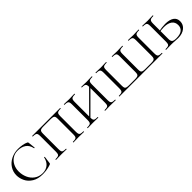

<svg xmlns="http://www.w3.org/2000/svg" viewBox="264 -1562 2656 2656"><g transform="rotate(-45 1592.0 -234.0)"><path d="M464 -451Q471 -448 473 -445Q475 -442 476 -434L487 -331Q487 -328 481.5 -327Q476 -326 475 -330Q461 -400 412.5 -433.5Q364 -467 289 -467Q235 -467 191 -439Q147 -411 122 -361.5Q97 -312 97 -251Q97 -188 122 -130.5Q147 -73 197 -36.5Q247 0 317 0Q380 0 424 -34.5Q468 -69 484 -140Q484 -143 489 -143Q491 -143 493.5 -141.5Q496 -140 496 -139L482 -33Q481 -25 479 -22Q477 -19 468 -15Q391 12 308 12Q214 12 153 -26Q92 -64 64.5 -121Q37 -178 37 -236Q37 -304 73 -360Q109 -416 172 -448Q235 -480 312 -480Q350 -480 393.5 -472.5Q437 -465 464 -451Z M576 -12Q611 -12 627 -17Q643 -22 649 -36.5Q655 -51 655 -81V-387Q655 -417 649 -431Q643 -445 627 -450.5Q611 -456 577 -456Q575 -456 575 -462Q575 -468 577 -468H1124Q1126 -468 1126 -462Q1126 -456 1124 -456Q1089 -456 1073 -450.5Q1057 -445 1051 -431Q1045 -417 1045 -387V-81Q1045 -51 1051 -36.5Q1057 -22 1073 -17Q1089 -12 1124 -12Q1126 -12 1126 -6Q1126 0 1124 0Q1096 0 1080 -1L1021 -2L960 -1Q945 0 918 0Q915 0 915 -6Q915 -12 918 -12Q952 -12 968 -17Q984 -22 989.5 -36.5Q995 -51 995 -81V-385Q995 -413 989.5 -426.5Q984 -440 968 -445.5Q952 -451 918 -451H782Q749 -451 733 -445.5Q717 -440 711 -426.5Q705 -413 705 -385V-81Q705 -50 710.5 -36Q716 -22 731.5 -17Q747 -12 782 -12Q785 -12 785 -6Q785 0 782 0Q755 0 740 -1L679 -2L620 -1Q604 0 576 0Q574 0 574 -6Q574 -12 576 -12Z M1538 -456Q1535 -456 1535 -462Q1535 -468 1538 -468L1580 -467Q1618 -465 1641 -465Q1662 -465 1700 -467L1744 -468Q1746 -468 1746 -462Q1746 -456 1744 -456Q1709 -456 1693 -450.5Q1677 -445 1671 -431Q1665 -417 1665 -387V-81Q1665 -51 1671 -36.5Q1677 -22 1693 -17Q1709 -12 1744 -12Q1746 -12 1746 -6Q1746 0 1744 0Q1716 0 1700 -1L1641 -2L1580 -1Q1565 0 1538 0Q1535 0 1535 -6Q1535 -12 1538 -12Q1572 -12 1588 -17Q1604 -22 1609.5 -36.5Q1615 -51 1615 -81V-385Q1615 -415 1609.5 -429.5Q1604 -444 1588 -450Q1572 -456 1538 -456ZM1289 -65 1636 -413 1649 -400 1302 -53ZM1197 -456Q1195 -456 1195 -462Q1195 -468 1197 -468L1241 -467Q1277 -465 1299 -465Q1324 -465 1360 -467L1402 -468Q1405 -468 1405 -462Q1405 -456 1402 -456Q1369 -456 1353 -450Q1337 -444 1331 -429.5Q1325 -415 1325 -385V-81Q1325 -50 1330.5 -36Q1336 -22 1351.5 -17Q1367 -12 1402 -12Q1405 -12 1405 -6Q1405 0 1402 0Q1375 0 1360 -1L1299 -2L1240 -1Q1224 0 1196 0Q1194 0 1194 -6Q1194 -12 1196 -12Q1231 -12 1247 -17Q1263 -22 1269 -36.5Q1275 -51 1275 -81V-387Q1275 -417 1269 -431Q1263 -445 1247 -450.5Q1231 -456 1197 -456Z M1816 -12Q1851 -12 1867 -17Q1883 -22 1889 -36.5Q1895 -51 1895 -81V-387Q1895 -417 1889 -431Q1883 -445 1867 -450.5Q1851 -456 1816 -456Q1814 -456 1814 -462Q1814 -468 1816 -468L1860 -467Q1898 -465 1919 -465Q1942 -465 1980 -467L2022 -468Q2025 -468 2025 -462Q2025 -456 2022 -456Q1988 -456 1972 -450.5Q1956 -445 1950.5 -431Q1945 -417 1945 -387V-83Q1945 -54 1950.5 -40.5Q1956 -27 1972 -21.5Q1988 -16 2022 -16H2134Q2168 -16 2184 -21.5Q2200 -27 2206 -41Q2212 -55 2212 -83V-387Q2212 -417 2206.5 -431Q2201 -445 2184.5 -450.5Q2168 -456 2134 -456Q2132 -456 2132 -462Q2132 -468 2134 -468L2177 -467Q2215 -465 2237 -465Q2260 -465 2296 -467L2340 -468Q2343 -468 2343 -462Q2343 -456 2340 -456Q2306 -456 2290 -450.5Q2274 -445 2268 -431Q2262 -417 2262 -387V-83Q2262 -54 2267.5 -40.5Q2273 -27 2289 -21.5Q2305 -16 2339 -16H2451Q2485 -16 2501 -21.5Q2517 -27 2523 -41Q2529 -55 2529 -83V-387Q2529 -417 2523.5 -431Q2518 -445 2501.5 -450.5Q2485 -456 2451 -456Q2449 -456 2449 -462Q2449 -468 2451 -468L2494 -467Q2532 -465 2554 -465Q2577 -465 2613 -467L2657 -468Q2660 -468 2660 -462Q2660 -456 2657 -456Q2623 -456 2607 -450.5Q2591 -445 2585 -431Q2579 -417 2579 -387V-81Q2579 -51 2585 -36.5Q2591 -22 2607 -17Q2623 -12 2657 -12Q2660 -12 2660 -6Q2660 0 2657 0H1816Q1814 0 1814 -6Q1814 -12 1816 -12Z M2944 -12Q3018 -12 3054.5 -41Q3091 -70 3091 -123Q3091 -182 3048.5 -213Q3006 -244 2930 -244Q2882 -244 2836 -234L2830 -246Q2913 -263 2974 -263Q3057 -263 3102 -232Q3147 -201 3147 -142Q3147 -77 3096 -36.5Q3045 4 2964 4Q2938 4 2903 1Q2890 0 2871.5 -1Q2853 -2 2831 -2L2774 -1Q2757 0 2729 0Q2727 0 2727 -6Q2727 -12 2729 -12Q2764 -12 2780 -17Q2796 -22 2802 -36.5Q2808 -51 2808 -81V-387Q2808 -417 2802 -431Q2796 -445 2780 -450.5Q2764 -456 2730 -456Q2728 -456 2728 -462Q2728 -468 2730 -468L2774 -467Q2810 -465 2832 -465Q2857 -465 2893 -467L2935 -468Q2938 -468 2938 -462Q2938 -456 2935 -456Q2902 -456 2886 -450Q2870 -444 2864 -429.5Q2858 -415 2858 -385V-81Q2858 -43 2875.5 -27.5Q2893 -12 2944 -12Z"/></g></svg>

Font: Cormorant SC Light
Style: Regular
Weight: 300
Designer: Christian Thalmann (Catharsis Fonts)
Foundry: Catharsis Fonts
Version: Version 4.000